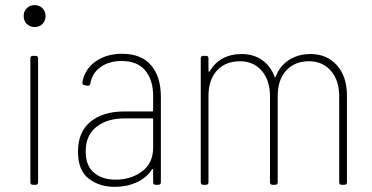

<svg xmlns="http://www.w3.org/2000/svg" viewBox="-20 -718 1445 746"><path d="M72 -656Q72 -674 84 -686Q96 -698 114 -698Q133 -698 145 -686Q157 -674 157 -656Q157 -637 145 -625Q133 -613 114 -613Q96 -613 84 -625Q72 -637 72 -656ZM98 -10V-491Q98 -501 108 -501H118Q128 -501 128 -491V-10Q128 0 118 0H108Q98 0 98 -10Z M605 -343V-10Q605 0 595 0H585Q575 0 575 -10V-58Q575 -61 573 -61.5Q571 -62 570 -59Q548 -26 510 -9Q472 8 426 8Q366 8 324.5 -24Q283 -56 283 -129Q283 -205 331.5 -245Q380 -285 464 -285H571Q575 -285 575 -289V-345Q575 -407 544.5 -444Q514 -481 452 -481Q404 -481 371 -457.5Q338 -434 331 -394Q329 -383 320 -385L309 -387Q299 -389 300 -397Q308 -448 350.5 -478.5Q393 -509 454 -509Q529 -509 567 -464.5Q605 -420 605 -343ZM575 -145V-254Q575 -258 571 -258H465Q396 -258 354.5 -225Q313 -192 313 -130Q313 -74 345 -47Q377 -20 429 -20Q489 -20 532 -52Q575 -84 575 -145Z M1328 -347V-10Q1328 0 1318 0H1308Q1298 0 1298 -10V-343Q1298 -406 1265.5 -443Q1233 -480 1181 -480Q1125 -480 1092 -444Q1059 -408 1059 -345V-10Q1059 0 1049 0H1039Q1029 0 1029 -10V-343Q1029 -406 997 -443Q965 -480 913 -480Q856 -480 823 -444Q790 -408 790 -345V-10Q790 0 780 0H770Q760 0 760 -10V-491Q760 -501 770 -501H780Q790 -501 790 -491V-443Q790 -440 791.5 -439.5Q793 -439 795 -441Q814 -474 845.5 -491Q877 -508 919 -508Q965 -508 998 -485Q1031 -462 1047 -420Q1048 -417 1049 -417Q1050 -417 1051 -420Q1068 -463 1103.5 -485.5Q1139 -508 1187 -508Q1250 -508 1289 -464.5Q1328 -421 1328 -347Z"/></svg>

Font: Barlow Semi Condensed Thin
Style: Regular
Weight: 250
Width: 4
Designer: Jeremy Tribby
Foundry: Tribby Type
Version: Version 1.408